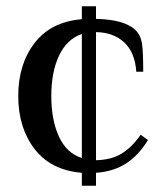

<svg xmlns="http://www.w3.org/2000/svg" viewBox="-20 -540 526 610"><path d="M240 9Q142 1 90 -66.5Q38 -134 38 -235Q38 -336 90 -403.5Q142 -471 240 -479V-520H285V-480Q375 -478 410 -445Q427 -428 431 -402.5Q435 -377 435 -312H413Q409 -373 375 -405Q341 -437 285 -438V-31Q334 -32 366.5 -52Q399 -72 427 -112L450 -95Q421 -47 381 -21Q341 5 285 9V50H240ZM240 -432Q193 -416 168 -364Q143 -312 143 -235Q143 -158 167.5 -105.5Q192 -53 240 -38Z"/></svg>

Font: El Messiri Medium
Style: Regular
Weight: 500
Designer: Mohamed Gaber
Foundry: Kief Type Foundry
Version: Version 2.007